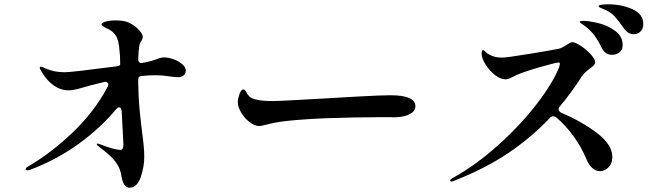

<svg xmlns="http://www.w3.org/2000/svg" viewBox="-20 -865 3040 893"><path d="M844 -536Q844 -523 834.5 -514.5Q825 -506 808 -506Q794 -506 774 -509Q736 -515 702 -515Q673 -515 643 -512Q623 -512 623 -495V-474Q624 -411 628.5 -362.5Q633 -314 641 -249Q651 -177 651 -136Q651 -88 634 -40Q617 8 582 8Q572 8 564 0Q556 -7 552.5 -16Q549 -25 546 -40Q543 -60 537 -77Q531 -94 516 -114Q504 -130 487 -145Q470 -160 454 -172L438 -185Q430 -190 430 -195Q430 -197 433 -197Q439 -197 448 -193Q475 -182 500.5 -175Q526 -168 538 -168Q547 -168 550.5 -174Q554 -180 554 -195L546 -347Q545 -356 542 -361Q539 -366 534 -366Q528 -366 520 -357Q448 -270 346 -196Q244 -122 119 -75Q111 -73 107 -73Q99 -73 99 -78Q99 -84 111 -91Q215 -151 316.5 -247.5Q418 -344 480 -460Q484 -468 484 -472Q484 -479 477.5 -482.5Q471 -486 462 -483Q401 -469 341 -451Q319 -445 299 -445Q262 -445 230 -467.5Q198 -490 175 -529Q165 -544 165 -550Q165 -555 170 -555Q173 -555 194 -546Q232 -529 281 -529Q311 -529 519 -556Q539 -558 539 -566Q539 -610 536 -627Q533 -681 516 -703Q509 -713 499 -720.5Q489 -728 469 -737Q452 -746 452 -752Q452 -759 470.5 -764.5Q489 -770 519 -770Q553 -770 574 -762Q595 -754 618 -734Q644 -710 644 -693Q644 -685 638 -676Q631 -666 629 -657Q627 -648 625 -627Q623 -601 623 -592V-589Q623 -580 628 -575.5Q633 -571 640 -572Q646 -574 650 -574Q654 -574 657 -575Q686 -581 710 -590Q729 -598 743 -598Q763 -598 787 -589.5Q811 -581 827.5 -566.5Q844 -552 844 -536Z M1140 -298Q1119 -313 1102.5 -340Q1086 -367 1086 -390Q1086 -404 1093.5 -426.5Q1101 -449 1112 -449Q1116 -449 1119.5 -445.5Q1123 -442 1126 -436Q1139 -408 1171 -402Q1198 -395 1250 -395Q1272 -395 1362 -400Q1452 -405 1506 -408L1644 -416Q1752 -422 1795 -422Q1912 -422 1912 -371Q1912 -349 1888.5 -335.5Q1865 -322 1825 -320Q1819 -319 1811 -319.5Q1803 -320 1794 -320H1753Q1634 -320 1494 -315Q1432 -313 1355.5 -306.5Q1279 -300 1238 -290Q1228 -288 1211.5 -283.5Q1195 -279 1186 -279Q1175 -279 1164.5 -283Q1154 -287 1140 -298Z M2972 -753Q2972 -731 2959 -718.5Q2946 -706 2929 -706Q2900 -706 2882 -733Q2856 -770 2839.5 -788Q2823 -806 2798 -818Q2789 -822 2781.5 -825Q2774 -828 2769 -830.5Q2764 -833 2764 -836Q2764 -841 2778 -843Q2792 -845 2808 -845Q2870 -845 2921 -822.5Q2972 -800 2972 -753ZM2876 -656Q2876 -632 2860.5 -621Q2845 -610 2826 -610Q2811 -610 2798.5 -618.5Q2786 -627 2779 -642Q2762 -677 2744 -701Q2726 -725 2699 -745Q2692 -750 2684.5 -755Q2677 -760 2677 -763Q2677 -768 2692 -768Q2719 -768 2762.5 -757.5Q2806 -747 2841 -721.5Q2876 -696 2876 -656ZM2578 -356Q2578 -347 2590 -341Q2686 -300 2757 -246Q2828 -192 2828 -135Q2828 -105 2810.5 -87Q2793 -69 2771 -69Q2731 -69 2707 -126Q2683 -183 2646 -233.5Q2609 -284 2567 -319Q2562 -324 2553 -324Q2544 -324 2537 -316Q2451 -225 2343 -152.5Q2235 -80 2089 -23Q2084 -21 2080 -21Q2074 -21 2074 -26Q2074 -31 2085 -37Q2191 -95 2295.5 -188.5Q2400 -282 2476.5 -381.5Q2553 -481 2581 -554Q2584 -565 2584 -569Q2584 -574 2578 -574Q2565 -574 2493.5 -553.5Q2422 -533 2382 -516Q2373 -512 2358 -504Q2343 -496 2332 -496Q2307 -496 2281 -517Q2255 -538 2237.5 -566.5Q2220 -595 2220 -616Q2220 -623 2222 -627.5Q2224 -632 2227 -632Q2230 -632 2238 -624Q2246 -616 2256 -611Q2280 -597 2316 -597Q2336 -597 2442.5 -614.5Q2549 -632 2578 -638Q2592 -641 2615 -656Q2634 -669 2641 -669Q2655 -669 2681 -652Q2707 -635 2727.5 -612.5Q2748 -590 2748 -576Q2748 -568 2741.5 -561Q2735 -554 2722 -545Q2697 -526 2687 -511Q2637 -433 2583 -369Q2578 -363 2578 -356Z"/></svg>

Font: Shippori Mincho B1
Style: Bold
Weight: 700
Designer: FONTDASU
Foundry: FONTDASU / Google Inc. / but / Adobe
Version: Version 3.110; ttfautohint (v1.8.3)